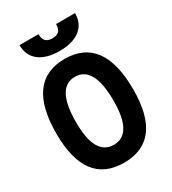

<svg xmlns="http://www.w3.org/2000/svg" viewBox="-218 -1020 1021 1143"><g transform="rotate(-30 293.0 -449.0)"><path d="M293 9.8C468.3 9.8 557.1 -106.4 557.1 -341.8C557.1 -583 468.3 -703.1 293 -703.1C117.7 -703.1 28.8 -583 28.8 -341.8C28.8 -106.4 117.7 9.8 293 9.8ZM293 -113.3C207 -113.3 164.1 -189 164.1 -341.8C164.1 -501 207 -580.1 293 -580.1C378.9 -580.1 421.9 -501 421.9 -341.8C421.9 -189 378.9 -113.3 293 -113.3ZM293 -758.3C414.1 -758.3 483.9 -813 483.9 -908.2H353.5C353.5 -861.8 331.5 -845.2 293 -845.2C254.9 -845.2 232.4 -861.8 232.4 -908.2H102.1C102.1 -813 171.9 -758.3 293 -758.3Z"/></g></svg>

Font: Cascadia Code
Style: Bold
Weight: 700
Monospace: yes
Designer: Aaron Bell
Foundry: Saja Typeworks
Version: Version 2404.023